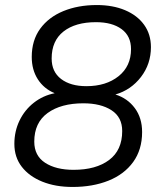

<svg xmlns="http://www.w3.org/2000/svg" viewBox="-20 -733 640 762"><path d="M268 9Q200 9 148 -12Q96 -33 66.5 -71Q37 -109 37 -162Q37 -212 57.5 -254.5Q78 -297 114.5 -325.5Q151 -354 197 -363Q154 -381 130 -418.5Q106 -456 106 -507Q106 -573 139.5 -619Q173 -665 231.5 -689Q290 -713 364 -713Q428 -713 476.5 -692.5Q525 -672 552 -634.5Q579 -597 579 -546Q579 -479 539.5 -427.5Q500 -376 438 -358Q486 -343 515 -304Q544 -265 544 -209Q544 -139 508.5 -90Q473 -41 410.5 -16Q348 9 268 9ZM323 -391Q401 -391 450.5 -430.5Q500 -470 500 -538Q500 -590 462.5 -617.5Q425 -645 361 -645Q279 -645 232 -608Q185 -571 185 -501Q185 -448 222.5 -419.5Q260 -391 323 -391ZM272 -59Q361 -59 413 -98Q465 -137 465 -213Q465 -268 422.5 -295.5Q380 -323 311 -323Q222 -323 169 -284.5Q116 -246 116 -171Q116 -115 159 -87Q202 -59 272 -59Z"/></svg>

Font: Nunito Sans
Style: Italic
Weight: 400
Italic angle: -9°
Designer: Vernon Adams
Foundry: Vernon Adams
Version: Version 3.006; ttfautohint (v1.8.3)